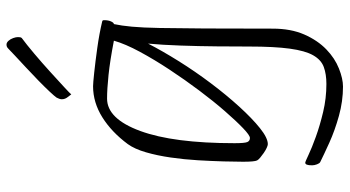

<svg xmlns="http://www.w3.org/2000/svg" viewBox="-262 -568 1074 590"><g transform="rotate(-90 275.0 -273.0)"><path d="M304 244Q259 244 214 231.5Q169 219 131.5 202Q94 185 72 174Q68 172 65 164Q62 156 62 149Q62 138 64 133Q66 128 70 128Q73 128 94 138Q115 148 149.5 160.5Q184 173 226 183Q268 193 312 193Q342 193 364 185Q386 177 400 152.5Q414 128 420.5 80.5Q427 33 427 -45Q427 -87 427.5 -143Q428 -199 430 -255.5Q432 -312 436 -355Q414 -312 382.5 -261.5Q351 -211 314.5 -162.5Q278 -114 242 -74.5Q206 -35 176 -11Q146 13 127 13Q123 13 115.5 9.5Q108 6 100 0.5Q92 -5 85.5 -10.5Q79 -16 77 -20Q73 -28 73 -63Q73 -86 74 -122.5Q75 -159 77.5 -201.5Q80 -244 86 -285.5Q92 -327 102 -361.5Q112 -396 127 -417Q164 -467 209.5 -495.5Q255 -524 305 -524Q314 -524 347 -520.5Q380 -517 423 -511Q466 -505 504 -496Q505 -496 506.5 -495Q508 -494 508 -490Q508 -477 504 -468.5Q500 -460 496 -460Q491 -437 488 -404.5Q485 -372 484 -318.5Q483 -265 482.5 -181.5Q482 -98 482 28Q482 84 464 125Q446 166 418 193Q391 219 359.5 231.5Q328 244 304 244ZM146 -42Q154 -42 176 -63Q198 -84 228.5 -119Q259 -154 292 -198Q325 -242 356 -289Q387 -336 411 -380.5Q435 -425 445 -460Q383 -472 339.5 -476.5Q296 -481 267 -481Q205 -481 167.5 -379Q130 -277 130 -89Q130 -58 133.5 -50Q137 -42 146 -42ZM280 -591Q279 -593 272 -601.5Q265 -610 265 -620Q265 -624 266.5 -628Q268 -632 270 -636Q274 -642 288.5 -657.5Q303 -673 323 -692.5Q343 -712 363.5 -731Q384 -750 399.5 -764.5Q415 -779 420 -784Q424 -788 427 -789Q430 -790 433 -790Q439 -790 444.5 -784Q450 -778 453 -769.5Q456 -761 456 -755Q456 -751 455.5 -748Q455 -745 453 -743Q434 -729 405.5 -705Q377 -681 349 -655.5Q321 -630 301.5 -612Q282 -594 280 -591Z"/></g></svg>

Font: Briem Hand Thin
Style: Regular
Weight: 100
Designer: Gunnlaugur SE Briem, Eben Sorkin
Foundry: Sorkin Type Co.
Version: Version 1.003